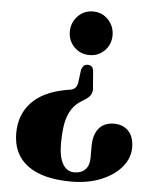

<svg xmlns="http://www.w3.org/2000/svg" viewBox="-52 -630 649 819"><g transform="rotate(5 272.0 -220.5)"><path d="M341 -266Q346.5 -232.5 318 -213.5L295 -198.5Q259.5 -176.5 242.8 -134.2Q226 -92 226 -14Q226 45 243.8 74.8Q261.5 104.5 292.5 104.5Q324 104.5 340.8 86.2Q357.5 68 357 36V-12Q357 -62.5 379.8 -89.8Q402.5 -117 444.5 -117Q483.5 -117 506.8 -92.2Q530 -67.5 530 -22.5Q530 23 498.5 61Q467 99 411.2 122Q355.5 145 283 145Q161.5 145 96.8 97.5Q32 50 32 -41Q32 -119 79.8 -170.8Q127.5 -222.5 220.5 -241L249 -246Q271 -250.5 276.5 -276.5L284 -335Q289.5 -348 295.2 -352.8Q301 -357.5 311 -357.5Q331.5 -357.5 335.5 -335ZM314 -586Q353 -586 379 -558.2Q405 -530.5 405 -492Q405 -453.5 378.8 -426.5Q352.5 -399.5 314 -399.5Q274.5 -399.5 248.2 -426.5Q222 -453.5 222 -492Q222 -530.5 248.2 -558.2Q274.5 -586 314 -586Z"/></g></svg>

Font: Fraunces 144pt S050
Style: Bold
Weight: 700
Version: Version 1.000; ttfautohint (v1.8.3)